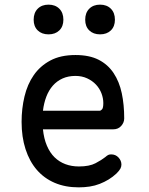

<svg xmlns="http://www.w3.org/2000/svg" viewBox="-20 -797 640 827"><path d="M459 -132Q478 -132 490.5 -118.5Q503 -105 503 -88Q503 -79 498.5 -70.5Q494 -62 482 -50Q466 -35 448 -24Q430 -13 409.5 -5Q389 3 366.5 6.5Q344 10 319 10Q261 10 215.5 -9.5Q170 -29 138.5 -65.5Q107 -102 90 -154.5Q73 -207 73 -272Q73 -329 85.5 -381.5Q98 -434 125.5 -473.5Q153 -513 197 -536.5Q241 -560 305 -560Q365 -560 405 -539.5Q445 -519 469.5 -482Q494 -445 504.5 -395.5Q515 -346 515 -287Q515 -269 502 -254.5Q489 -240 468 -240H165Q169 -200 182 -169.5Q195 -139 215 -119.5Q235 -100 261.5 -90Q288 -80 320 -80Q365 -80 391.5 -94Q418 -108 433 -120Q441 -127 446 -129.5Q451 -132 459 -132ZM409 -320Q414 -320 419.5 -326Q425 -332 425 -353Q425 -374 417 -395Q409 -416 393.5 -432.5Q378 -449 355.5 -459.5Q333 -470 305 -470Q274 -470 249.5 -459Q225 -448 207.5 -428Q190 -408 179.5 -380.5Q169 -353 165 -320ZM411 -649Q382 -649 364.5 -666Q347 -683 347 -712Q347 -742 364.5 -759.5Q382 -777 411 -777Q440 -777 457.5 -759.5Q475 -742 475 -712Q475 -683 457.5 -666Q440 -649 411 -649ZM189 -649Q160 -649 142.5 -666Q125 -683 125 -712Q125 -742 142.5 -759.5Q160 -777 189 -777Q218 -777 235.5 -759.5Q253 -742 253 -712Q253 -683 235.5 -666Q218 -649 189 -649Z"/></svg>

Font: Maple Mono
Style: Regular
Weight: 400
Monospace: yes
Designer: subframe7536
Version: Version 7.300